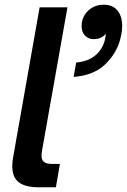

<svg xmlns="http://www.w3.org/2000/svg" viewBox="-20 -794 538 814"><path d="M143 0Q88 0 60 -21Q32 -42 32 -90Q32 -109 36 -129L148 -763H266L159 -160Q156 -145 156 -134Q156 -115 167 -107Q178 -99 201 -99H234L217 0ZM303 -529Q351 -533 382 -557.5Q413 -582 424 -622Q428 -639 429 -651Q410 -628 377 -628Q355 -628 340.5 -643Q326 -658 326 -683Q326 -722 353 -748Q380 -774 420 -774Q458 -774 478 -749.5Q498 -725 498 -683Q498 -664 494 -647Q482 -578 431 -526Q380 -474 292 -468Z"/></svg>

Font: Open Sauce One SemiBold Italic
Style: Regular
Weight: 600
Italic angle: -10°
Designer: Alfredo Marco Pradil
Foundry: Creative Sauce Fz LLC
Version: Version 1.477